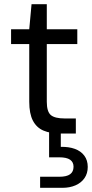

<svg xmlns="http://www.w3.org/2000/svg" viewBox="-20 -639 440 919"><path d="M266 0Q221 0 188 -14Q155 -28 137.5 -61.5Q120 -95 120 -152V-428H33V-499H120L131 -619H204V-499H350V-428H204V-152Q204 -105 223 -88.5Q242 -72 290 -72H343V0ZM172 260V207H264Q299 207 315.5 195Q332 183 332 159Q332 137 315.5 125.5Q299 114 264 114H215V-6H271V64Q309 63 338 73.5Q367 84 383.5 106Q400 128 400 160Q400 191 384.5 213.5Q369 236 341.5 248Q314 260 279 260Z"/></svg>

Font: DM Sans 20pt
Style: Regular
Weight: 400
Version: Version 4.004;gftools[0.9.30]